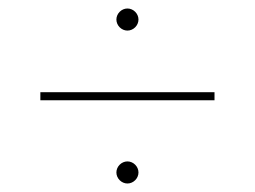

<svg xmlns="http://www.w3.org/2000/svg" viewBox="-20 -576 600 452"><path d="M485 -340V-359H75V-340ZM280 -144C294 -144 306 -156 306 -170C306 -184 294 -196 280 -196C266 -196 254 -184 254 -170C254 -156 266 -144 280 -144ZM280 -504C294 -504 306 -516 306 -530C306 -544 294 -556 280 -556C266 -556 254 -544 254 -530C254 -516 266 -504 280 -504Z"/></svg>

Font: Montserrat-Alt1 Thin
Style: Regular
Weight: 100
Designer: Differentunic
Foundry: Differentunic
Version: Version 7.222